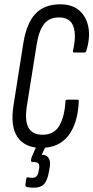

<svg xmlns="http://www.w3.org/2000/svg" viewBox="-20 -681 434 892"><path d="M171 6Q96 6 61.5 -44Q27 -94 43 -193L88 -478Q103 -573 144.5 -617Q186 -661 260 -661Q315 -661 348 -632.5Q381 -604 390.5 -555.5Q400 -507 381 -445Q379 -437 371 -437H326Q317 -437 319 -445Q336 -519 320.5 -559.5Q305 -600 254 -600Q210 -600 186 -571Q162 -542 151 -478L105 -190Q94 -120 112.5 -87.5Q131 -55 178 -55Q231 -55 255.5 -97Q280 -139 284 -209Q284 -218 293 -218H338Q342 -218 344 -217Q346 -216 346 -209Q341 -106 297 -50Q253 6 171 6ZM137 191Q120 191 105 188Q97 186 98 177L102 150Q103 141 111 143Q116 144 121.5 144.5Q127 145 131 145Q155 145 159 115L162 101Q166 72 140 72H132Q123 72 124 63Q125 52 129 45L157 -20Q161 -29 167 -29H194Q205 -29 200 -18L174 38H175Q196 38 206 53.5Q216 69 211 97L207 119Q200 158 184.5 174.5Q169 191 137 191Z"/></svg>

Font: Sofia Sans Extra Condensed
Style: Italic
Weight: 400
Italic angle: -9°
Designer: Botio Nikoltchev, Ani Petrova
Foundry: lettersoup
Version: Version 4.101; ttfautohint (v1.8.4.7-5d5b)